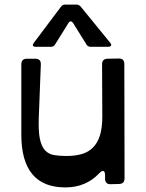

<svg xmlns="http://www.w3.org/2000/svg" viewBox="-20 -803 636 837"><path d="M73 -522Q73 -547 97 -547H134Q159 -547 158 -522L149 -288Q147 -230 154 -197Q161 -164 176.5 -147.5Q192 -131 215.5 -127Q239 -123 269 -123Q306 -123 335 -131Q364 -139 384.5 -159Q405 -179 415.5 -212Q426 -245 426 -296L425 -523Q425 -547 450 -547L498 -548Q522 -548 522 -524L523 -26Q523 -1 498 -1L461 0Q438 0 438 -25V-38Q438 -55 431 -57.5Q424 -60 412 -47Q354 14 265 14Q73 14 73 -216ZM246 -774Q253 -783 264 -783H314Q324 -783 332 -774L460 -617Q467 -609 464 -604Q461 -599 451 -599H375Q363 -599 357 -609L299 -702Q288 -718 278 -702L220 -609Q214 -599 202 -599H137Q115 -599 128 -617Z"/></svg>

Font: OpenDyslexic 3
Style: Regular
Weight: 400
Designer: Abelardo Gonzalez
Version: Version 1.000;PS 001.001;hotconv 1.0.56